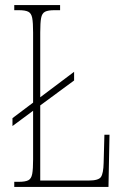

<svg xmlns="http://www.w3.org/2000/svg" viewBox="-20 -734 488 754"><path d="M36 0V-20H54Q79 -20 91 -26Q103 -32 106.5 -51Q110 -70 110 -108V-299L29 -239V-270L110 -331V-606Q110 -645 106.5 -663.5Q103 -682 91 -688Q79 -694 54 -694H36V-714H216V-694H194Q169 -694 157 -688Q145 -682 141.5 -663.5Q138 -645 138 -606V-352L271 -452V-418L138 -320V-25H328Q367 -25 376.5 -39Q386 -53 387 -94L390 -205H410L406 0Z"/></svg>

Font: Noto Serif Khmer ExtraCondensed Thin
Style: Regular
Weight: 100
Width: 2
Designer: Danh Hong and the Monotype Design Team
Foundry: Monotype Imaging Inc.
Version: Version 2.004; ttfautohint (v1.8.4.7-5d5b)